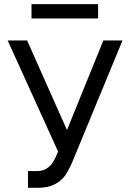

<svg xmlns="http://www.w3.org/2000/svg" viewBox="-20 -904 633 934"><path d="M116 -71.8H160.2Q184.4 -71.8 202 -81.5Q219.6 -91.2 231.2 -106.2Q242.7 -121.2 251.4 -140.9L262.4 -167.1L17.3 -707.2H111.9L305.9 -271.4L482.7 -707.2H576L331.5 -115.3Q313.9 -74.6 295.8 -49Q277.6 -23.5 245.2 -6.9Q212.7 9.7 161.6 9.7H116ZM457.2 -814.2H133.3V-884H457.2Z"/></svg>

Font: Pretendard Variable
Style: Regular
Weight: 400
Designer: Base glyphs from Inter by Rasmus Andersson; Hangul glyphs from Noto Sans CJK(Source Han Sans) by Jang Soo-young and Kang
Foundry: Kil Hyung-jin
Version: Version 1.100;FEAKit 1.0